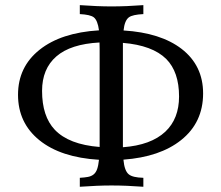

<svg xmlns="http://www.w3.org/2000/svg" viewBox="-20 -713 844 733"><path d="M527.3 0Q462.9 -4.9 405.3 -4.9Q353 -4.9 284.7 0V-34.2Q302.7 -35.2 315.7 -37.6Q328.6 -40 337.4 -47.1Q346.2 -54.2 350.8 -67.4Q355.5 -80.6 357.9 -103Q211.9 -111.8 130.4 -177.7Q48.8 -243.7 48.8 -351.1Q48.8 -457.5 130.9 -522.9Q212.9 -588.4 357.9 -597.2Q353 -635.3 337.9 -647Q324.2 -657.2 284.7 -659.2V-693.4Q353 -688.5 405.3 -688.5Q462.9 -688.5 527.3 -693.4V-659.2Q486.3 -657.2 472.2 -647Q455.6 -634.8 451.7 -596.7Q593.3 -587.9 673.3 -526.4Q755.4 -462.9 755.4 -356.4Q755.4 -245.1 671.4 -178.2Q590.8 -113.8 451.2 -103.5Q455.1 -60.5 471.7 -47.4Q486.3 -35.2 527.3 -34.2ZM360.4 -151.9V-525.9Q360.4 -544.9 359.9 -550.8Q249.5 -544.9 195.1 -497.6Q140.6 -450.2 140.6 -366.2Q140.6 -269 189 -217.8Q242.7 -161.1 360.4 -151.9ZM449.2 -150.9Q556.2 -158.7 611.3 -210.4Q663.6 -259.8 663.6 -344.7Q663.6 -438.5 614.7 -487.8Q562 -540 449.2 -549.3Z"/></svg>

Font: Almanac
Style: Regular
Weight: 400
Designer: Eden's Almanac
Version: Version 3.501;March 28, 2021;FontCreator 13.0.0.2683 64-bit